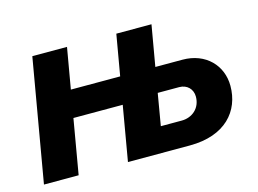

<svg xmlns="http://www.w3.org/2000/svg" viewBox="-76 -653 1058 786"><g transform="rotate(-15 452.5 -260.0)"><path d="M468 -520 438 -347H229L259 -520H112L22 0H169L209 -232H418L378 0H640C792 0 864 -87 864 -193C864 -280 800 -347 702 -347H587L617 -520ZM546 -107 569 -242H660C693 -242 716 -219 716 -187C716 -137 678 -107 635 -107Z"/></g></svg>

Font: Fixel Display
Style: Bold Italic
Weight: 700
Italic angle: -10°
Designer: AlfaBravo + MacPaw
Foundry: Kyrylo Tkachov, Marchela Mozhyna, Serhii Makarenko, Maria Weinstein, Zakhar Kryvoshyya
Version: Version 1.210;Glyphs 3.2 (3217)